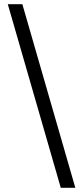

<svg xmlns="http://www.w3.org/2000/svg" viewBox="-20 -730 387 910"><path d="M268 160 17 -710H86L337 160Z"/></svg>

Font: UmiuVSE Medium
Style: Regular
Weight: 500
Designer: Paul D. Hunt
Foundry: Adobe
Version: Version 3.046;September 5, 2023;FontCreator 14.0.0.2901 64-b